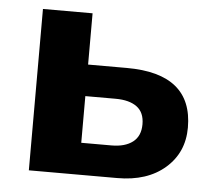

<svg xmlns="http://www.w3.org/2000/svg" viewBox="-42 -536 647 582"><g transform="rotate(5 281.5 -245.5)"><path d="M66 0V-491H217V-335H335Q535 -335 535 -171Q535 -95 480.5 -47.5Q426 0 335 0ZM217 -97H309Q350 -97 373.5 -115Q397 -133 397 -169Q397 -205 374 -222Q351 -239 309 -239H217Z"/></g></svg>

Font: Nunito Sans ExtraBold
Style: Regular
Weight: 800
Designer: Vernon Adams
Foundry: Vernon Adams
Version: Version 3.101; ttfautohint (v1.8.4.7-5d5b);gftools[0.9.27]